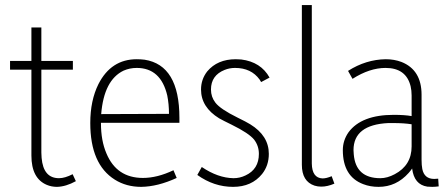

<svg xmlns="http://www.w3.org/2000/svg" viewBox="-20 -728 1759 755"><path d="M278.3 -15.6 265.6 -43Q235.4 -27.3 211.9 -27.3Q150.4 -27.3 143.6 -107.4Q142.6 -118.2 142.6 -127.9V-454.1H266.6V-488.3H142.6V-620.1H103.5V-488.3H19.5V-454.1H103.5V-116.2Q103.5 -26.4 164.1 -1Q182.6 6.8 204.1 6.8Q239.3 5.9 278.3 -15.6Z M674.8 -28.3 662.1 -58.6Q598.6 -28.3 542 -28.3Q438.5 -28.3 398.4 -125Q377 -174.8 377 -243.2V-245.1H685.5V-264.6Q685.5 -471.7 548.8 -493.2Q533.2 -495.1 517.6 -495.1Q417 -495.1 367.2 -397.5Q335 -333 335 -244.1Q335 -82 431.6 -21.5Q476.6 6.8 535.2 6.8Q600.6 5.9 674.8 -28.3ZM517.6 -460.9Q612.3 -460.9 637.7 -352.5Q644.5 -318.4 644.5 -280.3L377.9 -279.3Q388.7 -413.1 465.8 -450.2Q490.2 -460.9 517.6 -460.9Z M1037.1 -123Q1037.1 -194.3 963.9 -239.3Q948.2 -249 914.1 -265.6Q846.7 -298.8 827.1 -324.2Q809.6 -346.7 809.6 -376Q809.6 -431.6 863.3 -453.1Q882.8 -460.9 904.3 -460.9Q967.8 -460.9 1001 -415Q1003.9 -410.2 1006.8 -405.3L1040 -422.9Q1005.9 -484.4 928.7 -494.1Q918 -495.1 907.2 -495.1Q835 -495.1 794.9 -447.3Q770.5 -416 770.5 -376Q770.5 -306.6 841.8 -262.7Q857.4 -253.9 891.6 -237.3Q959 -204.1 979.5 -178.7Q998 -154.3 998 -123Q998 -62.5 945.3 -38.1Q922.9 -27.3 898.4 -27.3Q836.9 -28.3 773.4 -71.3L755.9 -40Q821.3 6.8 896.5 6.8Q969.7 6.8 1010.7 -43.9Q1037.1 -77.1 1037.1 -123Z M1243.2 5.9Q1267.6 5.9 1294.9 -5.9L1284.2 -35.2Q1263.7 -26.4 1248 -26.4Q1207 -28.3 1206.1 -85V-708H1167V-80.1Q1167 -14.6 1216.8 2Q1229.5 5.9 1243.2 5.9Z M1679.7 6.8Q1690.4 6.8 1705.1 4.9L1703.1 -25.4Q1696.3 -24.4 1687.5 -24.4Q1648.4 -24.4 1640.6 -63.5Q1637.7 -78.1 1637.7 -100.6V-355.5Q1637.7 -453.1 1558.6 -484.4Q1530.3 -495.1 1497.1 -495.1Q1418.9 -494.1 1348.6 -449.2L1366.2 -418Q1433.6 -460.9 1496.1 -460.9Q1577.1 -460.9 1594.7 -388.7Q1598.6 -372.1 1598.6 -352.5V-271.5Q1571.3 -276.4 1528.3 -276.4Q1401.4 -276.4 1350.6 -208Q1328.1 -175.8 1328.1 -137.7Q1328.1 -34.2 1408.2 -3.9Q1435.5 6.8 1468.8 6.8Q1538.1 6.8 1586.9 -47.9Q1594.7 -56.6 1600.6 -65.4Q1608.4 -2 1660.2 5.9Q1669.9 6.8 1679.7 6.8ZM1475.6 -27.3Q1378.9 -27.3 1371.1 -121.1Q1370.1 -129.9 1370.1 -137.7Q1370.1 -237.3 1506.8 -244.1Q1516.6 -244.1 1526.4 -244.1Q1569.3 -244.1 1598.6 -239.3V-152.3Q1598.6 -78.1 1532.2 -43Q1502.9 -27.3 1475.6 -27.3Z"/></svg>

Font: Yaldevi Colombo ExtraLight
Style: Regular
Weight: 275
Designer: Sol Matas, Denzil Rajitha, Kosala Senevirathne and Pathum Egodawatta
Foundry: Mooniak
Version: Version 1.020 ; ttfautohint (v1.6)